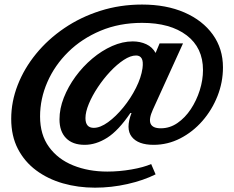

<svg xmlns="http://www.w3.org/2000/svg" viewBox="-20 -664 1054 865"><path d="M408 181.5Q331.5 181.5 263.5 162Q195.5 142.5 143 103.5Q90.5 64.5 60.5 6.5Q30.5 -51.5 30.5 -128.5Q30.5 -206 59.8 -281Q89 -356 142.5 -421.5Q196 -487 269.5 -537Q343 -587 431.8 -615.2Q520.5 -643.5 620 -643.5Q729 -643.5 811 -607.8Q893 -572 938.8 -508.2Q984.5 -444.5 984.5 -360.5Q984.5 -293.5 959.8 -231Q935 -168.5 891.8 -119Q848.5 -69.5 792 -40.5Q735.5 -11.5 672 -11.5Q602 -11.5 573.5 -47.8Q545 -84 572.5 -155H567.5Q513.5 -75.5 463 -43.5Q412.5 -11.5 361.5 -11.5Q307 -11.5 277.5 -41.8Q248 -72 248 -126.5Q248 -174.5 267.5 -224Q287 -273.5 320.2 -319Q353.5 -364.5 396 -400.2Q438.5 -436 485.5 -456.8Q532.5 -477.5 578 -477.5Q611.5 -477.5 639 -464.8Q666.5 -452 681 -425.5L699 -468.5H804.5L668.5 -169.5Q630.5 -86 704.5 -86Q745 -86 779.5 -109.8Q814 -133.5 839.8 -172.5Q865.5 -211.5 880 -257.5Q894.5 -303.5 894.5 -348.5Q894.5 -449 820.8 -505Q747 -561 620 -561Q517.5 -561 433 -525.5Q348.5 -490 287.5 -430Q226.5 -370 193.5 -294.5Q160.5 -219 160.5 -139.5Q160.5 -57 200.8 -1.8Q241 53.5 309.8 81.2Q378.5 109 463.5 109Q517 109 572 99.5Q627 90 661 75L681 121.5Q626 149 554 165.2Q482 181.5 408 181.5ZM402.5 -88Q431.5 -88 466.8 -113.5Q502 -139 535.5 -180Q569 -221 592.5 -267.8Q616 -314.5 622 -356.5Q626 -387.5 618.2 -400.8Q610.5 -414 593 -414Q568 -414 537.5 -394Q507 -374 476.5 -341.5Q446 -309 420.8 -271Q395.5 -233 380.2 -196.2Q365 -159.5 365 -132Q365 -88 402.5 -88Z"/></svg>

Font: Libre Caslon Text Bold
Style: Italic
Weight: 700
Italic angle: -22.583°
Designer: Pablo Impallari, Rodrigo Fuenzalida, Katja Schimmel
Foundry: Pablo Impallari, Rodrigo Fuenzalida
Version: Version 2.000